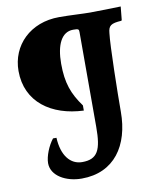

<svg xmlns="http://www.w3.org/2000/svg" viewBox="-84 -713 734 879"><g transform="rotate(-10 283.5 -273.0)"><path d="M225 100C377 100 454 -14 454 -170C454 -254 458 -482 465 -534C468 -568 479 -577 529 -580L531 -584L537 -645C537 -645 429 -642 395 -642C360 -642 302 -646 251 -646C116 -646 25 -554 25 -435C25 -290 139 -211 288 -205V-229C243 -291 223 -344 223 -434C223 -522 250 -578 304 -578C328 -578 331 -576 331 -563V-121C331 -14 312 26 240 26C186 26 147 -20 143 -104H127C104 -75 85 -28 85 4C85 63 152 100 225 100Z"/></g></svg>

Font: Alegreya SC
Style: Bold
Weight: 700
Designer: Juan Pablo del Peral
Foundry: Huerta Tipografica
Version: Version 2.007;PS 002.007;hotconv 1.0.88;makeotf.lib2.5.64775